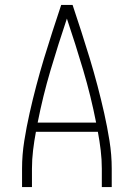

<svg xmlns="http://www.w3.org/2000/svg" viewBox="-20 -755 540 775"><path d="M69 0V-74Q69 -130 78 -186.5Q87 -243 99.5 -298.5Q112 -354 126.5 -409Q141 -464 157.5 -518.5Q174 -573 191.5 -627Q209 -681 227 -735H273Q291 -681 308.5 -627Q326 -573 342.5 -518.5Q359 -464 373.5 -409Q388 -354 400.5 -298.5Q413 -243 422 -186.5Q431 -130 431 -74V0H391V-74Q391 -111 386.5 -148.5Q382 -186 375 -223H125Q118 -186 113.5 -148.5Q109 -111 109 -74V0ZM368 -260Q347 -367 316 -471.5Q285 -576 250 -680Q215 -576 184 -471.5Q153 -367 132 -260Z"/></svg>

Font: Iosevka Term Curly Extralight
Style: Regular
Weight: 200
Designer: Belleve Invis
Foundry: Belleve Invis
Version: Version 32.3.0